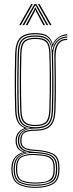

<svg xmlns="http://www.w3.org/2000/svg" viewBox="-20 -766 354 931"><path d="M151.5 145Q100.2 145 69 127.5Q37.8 110 35.5 60.8Q35.2 56 35.2 52.5Q35.2 49 35.5 44.2Q36.8 14.8 53.2 -4.2Q69.8 -23.2 92.8 -27V-28.2Q69 -37.5 62.5 -51.9Q56 -66.2 55.8 -78.5Q55.8 -81.5 55.8 -83.5Q55.8 -85.5 55.8 -88.2Q56.2 -106 67 -121.4Q77.8 -136.8 97.5 -143.5V-146Q76.8 -154.8 65.8 -174.4Q54.8 -194 53.5 -229.8Q52.5 -271.5 52 -303.9Q51.5 -336.2 51.5 -366.1Q51.5 -396 52 -429.5Q52.5 -463 53.5 -507Q55 -557.2 76.1 -581.4Q97.2 -605.5 151.5 -605.5Q190.2 -605.5 209 -592.9Q227.8 -580.2 235.2 -552.8H236.8Q242.2 -566.8 253.4 -577.4Q264.5 -588 278.5 -594Q292.5 -600 306.2 -600V-594.5Q276.5 -593.5 258.2 -576.1Q240 -558.8 236 -538.8H234.5Q229 -571 210.6 -585.4Q192.2 -599.8 151.5 -599.8Q102.8 -599.8 81.9 -578.6Q61 -557.5 59.8 -507Q58.5 -451 57.9 -408.2Q57.2 -365.5 57.6 -324Q58 -282.5 59.8 -229.8Q60.8 -193 73.2 -172.2Q85.8 -151.5 111.8 -146V-143.8Q87 -138.5 74.5 -122.8Q62 -107 61.5 -88.5Q61.5 -86 61.5 -83.8Q61.5 -81.5 61.5 -78.5Q61.8 -63.8 70.9 -48.8Q80 -33.8 108.2 -28.2V-26.8Q80.8 -24 61.8 -6.5Q42.8 11 41.2 44.5Q41 49.2 40.9 52.5Q40.8 55.8 41 61Q43.2 108.5 73.1 124.2Q103 140 151.5 140Q200.2 140 230.9 124.2Q261.5 108.5 262.5 61Q262.8 55.2 262.6 52Q262.5 48.8 262.5 44.2Q261.8 -4.2 231.9 -17.9Q202 -31.5 152 -34Q124.8 -35.2 108.9 -40.8Q93 -46.2 86 -55.8Q79 -65.2 78.5 -78.5Q78.2 -81.5 78.2 -83.6Q78.2 -85.8 78.2 -88.2Q79.2 -111.8 93.8 -124.8Q108.2 -137.8 151.5 -137.5Q198 -137.5 219.6 -157.8Q241.2 -178 243 -229Q244.5 -274.8 244.9 -313.5Q245.2 -352.2 244.9 -395.8Q244.5 -439.2 243.5 -499Q243.2 -533.2 258.8 -555.8Q274.2 -578.2 306.2 -578V-572.2Q277 -572.2 263.1 -551.2Q249.2 -530.2 249.5 -487.5Q250.2 -441.2 250.6 -402Q251 -362.8 250.9 -321.9Q250.8 -281 249 -229.5Q247 -177 224.9 -154.8Q202.8 -132.5 151.5 -132Q122 -131.8 107.6 -126.2Q93.2 -120.8 88.9 -111Q84.5 -101.2 84.2 -87.8Q84.2 -85.8 84.2 -83.8Q84.2 -81.8 84.2 -79.2Q84.8 -66.2 91.5 -57.9Q98.2 -49.5 112.9 -45.1Q127.5 -40.8 152 -39.5Q205.8 -36.5 236.6 -21.4Q267.5 -6.2 268.2 44.2Q268.5 49.2 268.5 52.4Q268.5 55.5 268.2 60.8Q267.5 109.8 235.6 127.4Q203.8 145 151.5 145ZM151.5 129.5Q180.5 129.5 203 124.2Q225.5 119 238.2 104.4Q251 89.8 251.2 61.2Q251.5 56 251.4 52.6Q251.2 49.2 251.2 44.2Q250.8 14.8 238.1 1Q225.5 -12.8 203.4 -17.4Q181.2 -22 152.8 -23.8Q105 -27 79.8 -11Q54.5 5 52.2 44.2Q52 49.2 51.9 52.8Q51.8 56.2 52 61.5Q54 104.8 81.4 117.1Q108.8 129.5 151.5 129.5ZM151.5 124.2Q111.5 124.2 85.5 113.4Q59.5 102.5 57.8 61.5Q57.5 57 57.5 53Q57.5 49 57.8 44Q59.8 1.5 86.5 -10Q113.2 -21.5 152.2 -19Q179 -17.8 199.9 -13.9Q220.8 -10 233 2.9Q245.2 15.8 245.5 44.2Q245.8 50 245.6 53Q245.5 56 245.5 61.5Q245 102.8 218.2 113.5Q191.5 124.2 151.5 124.2ZM151.5 119Q175.8 119 195.5 115.6Q215.2 112.2 227.1 100Q239 87.8 239.5 61.8Q239.8 56 239.6 52.8Q239.5 49.5 239.5 44.2Q239.2 17.8 227.8 6Q216.2 -5.8 196.6 -9.2Q177 -12.8 152 -14Q114.2 -16.2 89.8 -6Q65.2 4.2 63.5 44.2Q63.2 49 63.2 53Q63.2 57 63.5 61.8Q65.2 100.8 90 109.9Q114.8 119 151.5 119ZM151.5 134.8Q105.5 134.8 76.9 120.8Q48.2 106.8 46.2 61.2Q46 56 46.1 52.5Q46.2 49 46.5 44.2Q48.2 10.8 67.2 -6.6Q86.2 -24 121 -26.5V-27.8Q88.5 -33.5 78 -47.9Q67.5 -62.2 67 -78.5Q66.8 -81.5 66.8 -83.5Q66.8 -85.5 66.8 -88.5Q66.8 -108.5 81.9 -124.5Q97 -140.5 126.8 -144.8V-146Q94.2 -150.8 80.6 -170.6Q67 -190.5 65.8 -229.8Q64.2 -276.8 63.8 -318.1Q63.2 -359.5 63.8 -404.6Q64.2 -449.8 65.8 -506.8Q67.2 -555.5 86.9 -574.9Q106.5 -594.2 151.5 -594.2Q193 -594.2 211.2 -577.9Q229.5 -561.5 234 -522.8H235.2Q238 -542.8 247.6 -557.4Q257.2 -572 272.4 -580.4Q287.5 -588.8 306.2 -589V-583.5Q273.2 -583 254.8 -559Q236.2 -535 237.2 -495.5Q238.5 -441 239 -399.8Q239.5 -358.5 239.1 -319Q238.8 -279.5 237.2 -230Q235.5 -180.8 215 -161.8Q194.5 -142.8 151.5 -142.8Q121.5 -143 104.5 -135.2Q87.5 -127.5 80.5 -115.1Q73.5 -102.8 73 -88.8Q72.8 -86 72.8 -83.8Q72.8 -81.5 73 -78.5Q73.5 -59.5 89.6 -45.4Q105.8 -31.2 152 -29Q183.5 -27.5 207 -22Q230.5 -16.5 243.6 -1.5Q256.8 13.5 257.2 44.2Q257.2 49 257.4 52.1Q257.5 55.2 257.2 61.2Q256.5 106.5 227 120.6Q197.5 134.8 151.5 134.8ZM151.5 -149Q193.2 -149 211.4 -166.8Q229.5 -184.5 231 -230Q232.5 -272.5 233 -316.2Q233.5 -360 233.1 -407.1Q232.8 -454.2 231.2 -506.8Q230 -552.8 210.6 -570.6Q191.2 -588.5 151.5 -588.5Q109.8 -588.5 91.5 -570.9Q73.2 -553.2 72 -506.8Q69.8 -429.8 69.6 -364.1Q69.5 -298.5 72 -230Q73.5 -184.8 91.5 -166.9Q109.5 -149 151.5 -149ZM151.5 -154.5Q113.8 -154.5 96.6 -170.4Q79.5 -186.2 78 -230Q76 -293.5 75.9 -363.9Q75.8 -434.2 78 -506.5Q79.2 -550.8 96.1 -566.9Q113 -583 151.5 -583Q191 -583 207.4 -566.8Q223.8 -550.5 225 -506.8Q226.5 -457.2 227 -410Q227.5 -362.8 227 -318Q226.5 -273.2 225 -230.2Q223.5 -186.8 206.6 -170.6Q189.8 -154.5 151.5 -154.5ZM151.5 -160.2Q187 -160.2 202.1 -174.9Q217.2 -189.5 219 -230.5Q220.5 -269.5 221 -316Q221.5 -362.5 221.1 -411.5Q220.8 -460.5 219 -506.5Q217.8 -549.2 202.1 -563.2Q186.5 -577.2 151.5 -577.2Q117 -577.2 101.2 -563.2Q85.5 -549.2 84 -506.5Q82 -437.5 82 -366Q82 -294.5 84 -230.2Q85.5 -189 101 -174.6Q116.5 -160.2 151.5 -160.2ZM73.2 -644 131.2 -746.2H139.2L81.2 -644ZM89 -644 146.8 -746.2H156.2L214 -644H206L158.5 -729L153 -739.5H150.2L144.5 -729L97.2 -644ZM104.8 -644 144 -716.2 149.8 -728.8H153.2L159 -716.2L198.5 -644H190.2L154.5 -711L152.8 -717H150.5L148.8 -711L113 -644ZM222 -644 163.8 -746.2H171.8L230 -644Z"/></svg>

Font: Big Shoulders Inline Display Thin ExtraLight
Style: Regular
Weight: 250
Version: Version 2.002